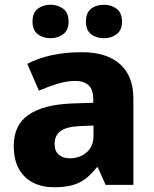

<svg xmlns="http://www.w3.org/2000/svg" viewBox="-20 -779 650 809"><path d="M326 -559Q429 -559 485.5 -509Q542 -459 542 -363V0H425L392 -74H388Q365 -45 340.5 -26Q316 -7 284 1.5Q252 10 206 10Q158 10 120 -9Q82 -28 60 -66.5Q38 -105 38 -165Q38 -252 100 -295Q162 -338 282 -343L373 -346V-359Q373 -402 353 -420Q333 -438 297 -438Q262 -438 222.5 -426Q183 -414 144 -397L95 -510Q140 -534 198 -546.5Q256 -559 326 -559ZM323 -248Q261 -246 235.5 -227Q210 -208 210 -173Q210 -142 228 -127Q246 -112 274 -112Q316 -112 345 -137Q374 -162 374 -206V-250ZM117 -688Q117 -725 139 -742Q161 -759 193 -759Q224 -759 246.5 -742Q269 -725 269 -688Q269 -652 246.5 -635Q224 -618 193 -618Q161 -618 139 -635Q117 -652 117 -688ZM342 -688Q342 -725 363.5 -742Q385 -759 418 -759Q449 -759 471.5 -742Q494 -725 494 -688Q494 -652 471.5 -635Q449 -618 418 -618Q385 -618 363.5 -635Q342 -652 342 -688Z"/></svg>

Font: Noto Sans Khmer ExtraBold
Style: Regular
Weight: 800
Version: Version 2.003